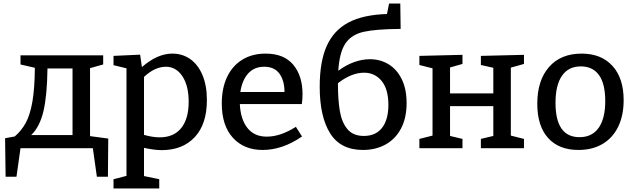

<svg xmlns="http://www.w3.org/2000/svg" viewBox="-20 -846 3621 1096"><path d="M494 -69 598 -55 596 163H533L510 0H97L74 163H12L9 -57L64 -67Q103 -100 127.5 -145.5Q152 -191 165 -266Q178 -341 179 -459L97 -478V-530H569V-478L494 -457ZM251 -455Q249 -300 228 -211Q207 -122 158 -75H394V-455Z M1161 -275Q1161 -137 1091.5 -63Q1022 11 903 11Q861 11 802 -2V159L889 177V230H628V177L702 158V-456L628 -474V-527L780 -534L790 -463Q878 -540 964 -540Q1021 -540 1065.5 -509Q1110 -478 1135.5 -418Q1161 -358 1161 -275ZM1057 -265Q1057 -357 1021 -411Q985 -465 927 -465Q864 -465 802 -407V-76Q852 -62 891 -62Q972 -62 1014.5 -115Q1057 -168 1057 -265Z M1669 -122 1704 -67Q1593 10 1479 10Q1373 10 1309.5 -59.5Q1246 -129 1246 -256Q1246 -343 1276.5 -407Q1307 -471 1363.5 -505.5Q1420 -540 1496 -540Q1601 -540 1654 -476.5Q1707 -413 1707 -308Q1707 -281 1703 -252H1349Q1353 -166 1392 -116Q1431 -66 1503 -66Q1581 -66 1669 -122ZM1352 -321H1604Q1604 -385 1575.5 -425Q1547 -465 1488 -465Q1431 -465 1396.5 -426.5Q1362 -388 1352 -321Z M2301 -258Q2301 -173 2269.5 -113Q2238 -53 2181.5 -21.5Q2125 10 2052 10Q1924 10 1864.5 -85Q1805 -180 1805 -351Q1805 -494 1845 -583.5Q1885 -673 1969 -717.5Q2053 -762 2189 -766L2201 -826H2265L2267 -681Q2126 -680 2056.5 -664.5Q1987 -649 1952.5 -599Q1918 -549 1911 -442Q1955 -475 2001.5 -491.5Q2048 -508 2091 -508Q2150 -508 2197.5 -479.5Q2245 -451 2273 -394.5Q2301 -338 2301 -258ZM2197 -247Q2197 -337 2158.5 -384Q2120 -431 2058 -431Q1986 -431 1909 -371Q1909 -276 1920 -211.5Q1931 -147 1963.5 -108.5Q1996 -70 2057 -70Q2125 -70 2161 -116.5Q2197 -163 2197 -247Z M2971 -533V-481L2896 -460V-72L2971 -53V0H2725V-53L2796 -70V-240H2549V-70L2620 -53V0H2374V-53L2449 -72V-456L2374 -475V-527L2620 -533V-481L2549 -461V-313H2796V-459L2725 -475V-527Z M3540 -274Q3540 -187 3509 -123Q3478 -59 3420 -24.5Q3362 10 3282 10Q3170 10 3108.5 -58.5Q3047 -127 3047 -254Q3047 -387 3114 -463.5Q3181 -540 3300 -540Q3412 -540 3476 -470Q3540 -400 3540 -274ZM3151 -259Q3151 -63 3288 -63Q3360 -63 3397.5 -116.5Q3435 -170 3435 -269Q3435 -367 3399.5 -417Q3364 -467 3295 -467Q3225 -467 3188 -413.5Q3151 -360 3151 -259Z"/></svg>

Font: Bitter Pro Medium
Style: Regular
Weight: 500
Designer: Sol Matas, and Bitter project Authors
Foundry: Sol Matas
Version: Version 1.010